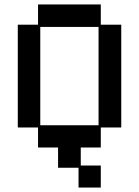

<svg xmlns="http://www.w3.org/2000/svg" viewBox="-20 -651 626 863"><path d="M333 192V103H241V12H151V-78H60V-540H151V-631H433V-540H525V-78H433V12H343V93H433V192ZM161 -88H423V-530H161Z"/></svg>

Font: Pixelify Sans
Style: Regular
Weight: 400
Designer: Stefie Justprince
Foundry: Typecalism Foundryline
Version: Version 1.000;February 13, 2025;FontCreator 15.0.0.3015 64-b